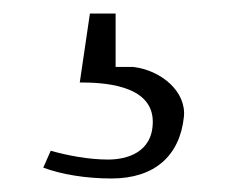

<svg xmlns="http://www.w3.org/2000/svg" viewBox="-20 -34 341 284"><path d="M44 214C71 224 107 230 145 230C209 230 246 196 252 139C256 102 219 70 177 65H151V-14H113L98 88C129 88 206 90 206 146C206 192 167 202 140 202C111 202 80 196 55 189Z"/></svg>

Font: Charger Sport
Style: HLNrw
Weight: 100
Designer: Jasper
Foundry: Cannot Into Space Fonts
Version: Version 1.1